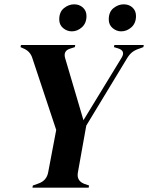

<svg xmlns="http://www.w3.org/2000/svg" viewBox="-20 -868 685 888"><path d="M130 0 132 -10 157 -19Q196 -32 203 -72L240 -267L130 -598Q120 -632 86 -645L75 -650L77 -660H328L326 -650L304 -643Q272 -633 281 -600L366 -312L543 -602Q561 -633 527 -644L507 -650L509 -660H645L643 -650L624 -643Q605 -637 592 -627Q579 -617 568 -599L379 -287Q371 -241 360 -181Q349 -121 340 -69Q334 -32 369 -18L392 -10L390 0ZM312 -723Q290 -723 272 -738Q254 -753 254 -778Q254 -813 276 -830.5Q298 -848 323 -848Q347 -848 363.5 -833Q380 -818 380 -794Q380 -761 359 -742Q338 -723 312 -723ZM540 -723Q519 -723 501 -738Q483 -753 483 -778Q483 -813 505 -830.5Q527 -848 552 -848Q577 -848 593 -833Q609 -818 609 -794Q609 -761 588 -742Q567 -723 540 -723Z"/></svg>

Font: DM Serif Display
Style: Italic
Weight: 400
Italic angle: -12°
Designer: Colophon Foundry, Frank Grießhammer
Foundry: Colophon Foundry
Version: Version 5.100; ttfautohint (v1.8.2)